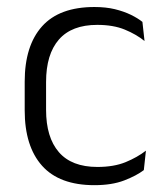

<svg xmlns="http://www.w3.org/2000/svg" viewBox="-20 -518 472 548"><path d="M249.5 10.5Q149.5 10.5 100 -45Q50.5 -100.5 50.5 -203V-285Q50.5 -387.5 100 -442.8Q149.5 -498 249.5 -498Q282 -498 307.8 -491.8Q333.5 -485.5 353.5 -475.8Q373.5 -466 386.5 -455.5L392.5 -401Q369 -420 336.2 -433.5Q303.5 -447 257.5 -447Q184.5 -447 148 -405Q111.5 -363 111.5 -284V-204.5Q111.5 -126 148 -83.8Q184.5 -41.5 258 -41.5Q305 -41.5 338.5 -55.2Q372 -69 396.5 -88L390.5 -32.5Q369.5 -16.5 334.5 -3Q299.5 10.5 249.5 10.5Z"/></svg>

Font: Anek Kannada Light
Style: Regular
Weight: 300
Designer: Vaishnavi Murthy, Maithili Shingre (Kannada) & Yesha Goshar (Latin)
Foundry: Ek Type
Version: Version 1.003